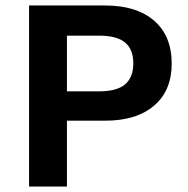

<svg xmlns="http://www.w3.org/2000/svg" viewBox="-20 -680 686 700"><path d="M606 -448Q606 -350 542 -295Q478 -240 363 -240H224V0H86V-660H224H363Q478 -660 542 -604.5Q606 -549 606 -448ZM466 -449Q466 -500 436 -525Q406 -550 342 -550H224V-347H342Q406 -347 436 -372.5Q466 -398 466 -449Z"/></svg>

Font: Work Sans SemiBold
Style: Regular
Weight: 600
Designer: Wei Huang
Foundry: Wei Huang
Version: Version 1.500